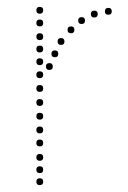

<svg xmlns="http://www.w3.org/2000/svg" viewBox="-20 -540 373 560"><path d="M96 -231Q86 -231 86 -241Q86 -251 96 -251Q106 -251 106 -241Q106 -231 96 -231ZM96 -191Q86 -191 86 -201Q86 -211 96 -211Q106 -211 106 -201Q106 -191 96 -191ZM96 -151Q86 -151 86 -161Q86 -171 96 -171Q106 -171 106 -161Q106 -151 96 -151ZM96 -113Q86 -113 86 -123Q86 -133 96 -133Q106 -133 106 -123Q106 -113 96 -113ZM96 -71Q86 -71 86 -81Q86 -91 96 -91Q106 -91 106 -81Q106 -71 96 -71ZM96 -35Q86 -35 86 -45Q86 -55 96 -55Q106 -55 106 -45Q106 -35 96 -35ZM96 0Q86 0 86 -10Q86 -20 96 -20Q106 -20 106 -10Q106 0 96 0ZM96 -500Q86 -500 86 -510Q86 -520 96 -520Q106 -520 106 -510Q106 -500 96 -500ZM96 -387Q86 -387 86 -397Q86 -407 96 -407Q106 -407 106 -397Q106 -387 96 -387ZM96 -350Q86 -350 86 -360Q86 -370 96 -370Q106 -370 106 -360Q106 -350 96 -350ZM96 -312Q86 -312 86 -322Q86 -332 96 -332Q106 -332 106 -322Q106 -312 96 -312ZM96 -272Q86 -272 86 -282Q86 -292 96 -292Q106 -292 106 -282Q106 -272 96 -272ZM96 -423Q86 -423 86 -433Q86 -443 96 -443Q106 -443 106 -433Q106 -423 96 -423ZM96 -463Q86 -463 86 -473Q86 -483 96 -483Q106 -483 106 -473Q106 -463 96 -463ZM296 -497Q286 -497 286 -507Q286 -517 296 -517Q306 -517 306 -507Q306 -497 296 -497ZM255 -489Q245 -489 245 -499Q245 -509 255 -509Q265 -509 265 -499Q265 -489 255 -489ZM218 -470Q208 -470 208 -480Q208 -490 218 -490Q228 -490 228 -480Q228 -470 218 -470ZM187 -443Q177 -443 177 -453Q177 -463 187 -463Q197 -463 197 -453Q197 -443 187 -443ZM158 -409Q148 -409 148 -419Q148 -429 158 -429Q168 -429 168 -419Q168 -409 158 -409ZM140 -373Q130 -373 130 -383Q130 -393 140 -393Q150 -393 150 -383Q150 -373 140 -373ZM124 -336Q114 -336 114 -346Q114 -356 124 -356Q134 -356 134 -346Q134 -336 124 -336Z"/></svg>

Font: Raleway Dots 
Style: Regular
Weight: 400
Version: Version 1.000